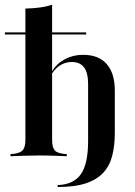

<svg xmlns="http://www.w3.org/2000/svg" viewBox="-26 -651 561 800"><path d="M214.5 128.2V120.2Q280.6 117.7 310.9 75Q341.1 32.3 341.1 -63.7V-301.6Q341.1 -347.6 324.2 -370.2Q307.3 -392.7 273.4 -392.7Q248.4 -392.7 227.4 -380.6Q206.5 -368.5 191.1 -345.2V-66.9Q191.1 -35.5 203.6 -23Q216.1 -10.5 252.4 -8.9V0Q234.7 -0.8 202.4 -2Q170.2 -3.2 136.3 -3.2Q104.8 -3.2 71 -2Q37.1 -0.8 17.7 0V-8.9Q53.2 -10.5 66.5 -23Q79.8 -35.5 79.8 -66.9V-615.3Q112.9 -616.1 140.3 -619.8Q167.7 -623.4 191.1 -631.5V-354.8Q211.3 -387.1 245.2 -404.8Q279 -422.6 320.2 -422.6Q384.7 -422.6 418.5 -384.3Q452.4 -346 452.4 -272.6V-97.6Q452.4 -45.2 441.9 -3.2Q431.5 38.7 405.2 67.7Q379 96.8 332.7 112.5Q286.3 128.2 214.5 128.2ZM-5.6 -507.3V-516.1H333.1V-507.3Z"/></svg>

Font: Playfair 144pt
Style: Bold
Weight: 700
Version: Version 2.001;gftools[0.9.30]